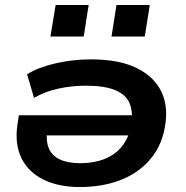

<svg xmlns="http://www.w3.org/2000/svg" viewBox="-20 -743 747 773"><path d="M300 10Q216 10 155 -20Q94 -50 66.5 -106Q39 -162 50 -240L56 -279H538L527 -198H144L170 -221Q164 -175 177 -145Q190 -115 222 -100.5Q254 -86 304 -86Q358 -86 401 -103Q444 -120 471.5 -154.5Q499 -189 508 -239L509 -244Q516 -293 501.5 -327.5Q487 -362 444 -380Q401 -398 326 -398Q268 -398 214 -386Q160 -374 117 -349L89 -444Q134 -472 203.5 -488Q273 -504 346 -504Q459 -504 530.5 -469Q602 -434 631 -371Q660 -308 642 -222Q627 -148 579.5 -95.5Q532 -43 461 -16.5Q390 10 300 10ZM429 -596 449 -723H583L563 -596ZM183 -596 204 -723H337L317 -596Z"/></svg>

Font: Nunito Sans 10pt Expanded
Style: Bold Italic
Weight: 700
Width: 7
Italic angle: -9°
Designer: Vernon Adams
Foundry: Vernon Adams
Version: Version 3.101;gftools[0.9.27]